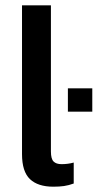

<svg xmlns="http://www.w3.org/2000/svg" viewBox="-20 -694 368 724"><path d="M181 10Q123 10 93 -18.5Q63 -47 63 -113V-674H172V-123Q172 -95 182 -85Q192 -75 212 -75Q236 -75 258 -81V-2Q239 5 221.5 7.5Q204 10 181 10ZM236 -273V-361H328V-273Z"/></svg>

Font: Kanit
Style: Regular
Weight: 400
Designer: Katatrad Team
Foundry: CadsonDemak
Version: Version 2.000; ttfautohint (v1.8.3)